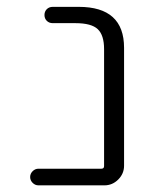

<svg xmlns="http://www.w3.org/2000/svg" viewBox="-20 -565 449 563"><path d="M285.2 -420.9Q285.2 -461.9 266.6 -479.5Q248 -497.1 201.2 -497.1H134.8Q124 -497.1 117.2 -503.9Q110.4 -510.7 110.4 -521Q110.4 -531.2 117.2 -538.1Q124 -544.9 134.8 -544.9H210.9Q343.8 -544.9 343.8 -424.8V-79.1Q343.8 -55.7 326.7 -38.6Q309.6 -21.5 286.1 -21.5H92.8Q83 -21.5 75.7 -28.8Q68.4 -36.1 68.4 -45.9Q68.4 -55.7 75.7 -63Q83 -70.3 92.8 -70.3H277.3Q285.2 -70.3 285.2 -78.1Z"/></svg>

Font: Gen Jyuu Gothic Light
Style: Regular
Weight: 200
Designer: [Source Han Sans]
Ryoko NISHIZUKA  (kana & ideographs); Paul D. Hunt (Latin, Greek & Cyrillic); Wenlong ZHANG  (bopomofo
Version: Version 1.002.20150607